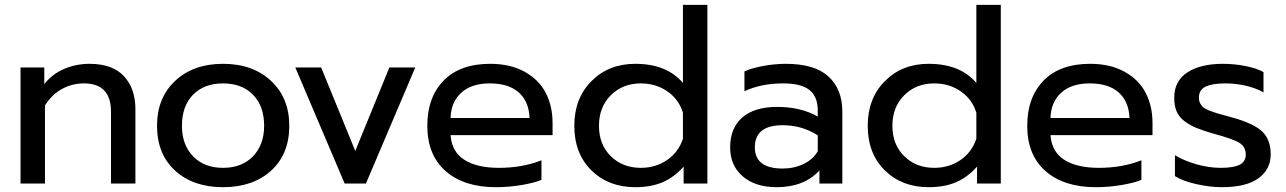

<svg xmlns="http://www.w3.org/2000/svg" viewBox="-20 -759 5320 794"><path d="M64.9 0V-480H163.1V-411.1Q197.3 -454.1 246.6 -474.6Q295.9 -495.1 350.1 -495.1Q445.3 -495.1 492.7 -443.8Q540 -392.6 540 -307.1V0H439V-296.9Q439 -414.1 327.1 -414.1Q279.3 -414.1 237.5 -391.8Q195.8 -369.6 166 -323.2V0Z M902.3 15.1Q779.3 15.1 704.3 -53.2Q629.4 -121.6 629.4 -238.8Q629.4 -354.5 704.6 -424.8Q779.8 -495.1 902.3 -495.1Q1024.9 -495.1 1100.6 -424.8Q1176.3 -354.5 1176.3 -238.8Q1176.3 -121.6 1101.1 -53.2Q1025.9 15.1 902.3 15.1ZM1072.3 -238.8Q1072.3 -320.3 1026.4 -367.2Q980.5 -414.1 902.3 -414.1Q824.2 -414.1 778.3 -367.2Q732.4 -320.3 732.4 -238.8Q732.4 -160.2 778.6 -112.5Q824.7 -64.9 902.3 -64.9Q980 -64.9 1026.1 -112.5Q1072.3 -160.2 1072.3 -238.8Z M1405.3 0 1201.2 -480H1308.1L1449.2 -134.8L1590.3 -480H1697.3L1493.2 0Z M2031.2 15.1Q1898.4 15.1 1822.8 -51.5Q1747.1 -118.2 1747.1 -238.8Q1747.1 -356.4 1814.7 -425.8Q1882.3 -495.1 2007.3 -495.1Q2089.8 -495.1 2148.9 -462.6Q2208 -430.2 2236.6 -375.5Q2265.1 -320.8 2265.1 -250V-200.2H1843.3Q1848.1 -131.3 1900.4 -98.1Q1952.6 -64.9 2043 -64.9Q2140.6 -64.9 2219.2 -96.2V-15.1Q2187 -2 2134.5 6.6Q2082 15.1 2031.2 15.1ZM1843.3 -271H2169.9Q2167.5 -338.9 2125.5 -376.5Q2083.5 -414.1 2005.4 -414.1Q1929.2 -414.1 1887 -375Q1844.7 -335.9 1843.3 -271Z M2606.9 15.1Q2496.6 15.1 2425.8 -54.4Q2355 -124 2355 -238.8Q2355 -352.1 2426 -423.6Q2497.1 -495.1 2606.9 -495.1Q2737.3 -495.1 2804.2 -416V-738.8H2905.3V0H2807.1V-69.8Q2767.1 -25.4 2719.5 -5.1Q2671.9 15.1 2606.9 15.1ZM2629.9 -64.9Q2691.4 -64.9 2738.5 -97.2Q2785.6 -129.4 2804.2 -185.1V-293Q2787.1 -348.6 2739.7 -381.3Q2692.4 -414.1 2629.9 -414.1Q2555.2 -414.1 2506.1 -365.2Q2457 -316.4 2457 -238.8Q2457 -161.1 2506.1 -113Q2555.2 -64.9 2629.9 -64.9Z M3191.4 15.1Q3104.5 15.1 3052 -29.3Q2999.5 -73.7 2999.5 -149.9Q2999.5 -229.5 3049.8 -273.2Q3100.1 -316.9 3193.4 -316.9Q3292.5 -316.9 3361.8 -276.9V-301.8Q3361.8 -359.4 3327.6 -386.7Q3293.5 -414.1 3218.8 -414.1Q3127.9 -414.1 3058.6 -381.8V-463.9Q3088.9 -477.5 3136.7 -486.3Q3184.6 -495.1 3229.5 -495.1Q3349.1 -495.1 3406.2 -442.6Q3463.4 -390.1 3463.4 -296.9V0H3368.7V-54.2Q3305.7 15.1 3191.4 15.1ZM3216.8 -62Q3264.2 -62 3303.5 -81.1Q3342.8 -100.1 3361.8 -133.8V-199.2Q3296.9 -241.2 3216.8 -241.2Q3101.6 -241.2 3101.6 -149.9Q3101.6 -62 3216.8 -62Z M3820.3 15.1Q3710 15.1 3639.2 -54.4Q3568.4 -124 3568.4 -238.8Q3568.4 -352.1 3639.4 -423.6Q3710.4 -495.1 3820.3 -495.1Q3950.7 -495.1 4017.6 -416V-738.8H4118.7V0H4020.5V-69.8Q3980.5 -25.4 3932.9 -5.1Q3885.3 15.1 3820.3 15.1ZM3843.3 -64.9Q3904.8 -64.9 3951.9 -97.2Q3999 -129.4 4017.6 -185.1V-293Q4000.5 -348.6 3953.1 -381.3Q3905.8 -414.1 3843.3 -414.1Q3768.6 -414.1 3719.5 -365.2Q3670.4 -316.4 3670.4 -238.8Q3670.4 -161.1 3719.5 -113Q3768.6 -64.9 3843.3 -64.9Z M4512.2 15.1Q4379.4 15.1 4303.7 -51.5Q4228 -118.2 4228 -238.8Q4228 -356.4 4295.7 -425.8Q4363.3 -495.1 4488.3 -495.1Q4570.8 -495.1 4629.9 -462.6Q4689 -430.2 4717.5 -375.5Q4746.1 -320.8 4746.1 -250V-200.2H4324.2Q4329.1 -131.3 4381.3 -98.1Q4433.6 -64.9 4523.9 -64.9Q4621.6 -64.9 4700.2 -96.2V-15.1Q4668 -2 4615.5 6.6Q4563 15.1 4512.2 15.1ZM4324.2 -271H4650.9Q4648.4 -338.9 4606.4 -376.5Q4564.5 -414.1 4486.3 -414.1Q4410.2 -414.1 4367.9 -375Q4325.7 -335.9 4324.2 -271Z M5033.2 15.1Q4983.4 15.1 4927 2.4Q4870.6 -10.3 4838.9 -30.8V-117.2Q4877.4 -93.8 4929 -79.3Q4980.5 -64.9 5027.8 -64.9Q5082 -64.9 5106.9 -77.9Q5131.8 -90.8 5131.8 -120.1Q5131.8 -151.9 5105.5 -168.2Q5079.1 -184.6 4999 -206.1Q4955.1 -218.8 4927.2 -230.2Q4899.4 -241.7 4877.2 -258.8Q4855 -275.9 4845.5 -299.1Q4835.9 -322.3 4835.9 -355Q4835.9 -424.3 4890.4 -459.7Q4944.8 -495.1 5037.1 -495.1Q5085.4 -495.1 5131.1 -485.8Q5176.8 -476.6 5205.1 -460.9V-377Q5175.8 -394 5133.5 -404.1Q5091.3 -414.1 5046.9 -414.1Q4993.7 -414.1 4965.8 -400.9Q4938 -387.7 4938 -355Q4938 -341.8 4942.9 -332.3Q4947.8 -322.8 4955.6 -315.7Q4963.4 -308.6 4981.9 -301.5Q5000.5 -294.4 5019.3 -288.8Q5038.1 -283.2 5073.2 -273.9Q5164.1 -249 5199.5 -215.3Q5234.9 -181.6 5234.9 -121.1Q5234.9 -58.6 5184.1 -21.7Q5133.3 15.1 5033.2 15.1Z"/></svg>

Font: Prompt
Style: Regular
Weight: 400
Designer: Katatrad Team
Foundry: CadsonDemak
Version: Version 1.000;PS 001.000;hotconv 1.0.88;makeotf.lib2.5.64775